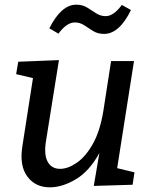

<svg xmlns="http://www.w3.org/2000/svg" viewBox="-20 -791 648 821"><path d="M196 10Q132 11 97 -36Q62 -83 76 -168L121 -457L49 -474L58 -527L232 -534L177 -190Q167 -131 183.5 -100Q200 -69 237 -69Q271 -69 309 -95.5Q347 -122 377.5 -176.5Q408 -231 422 -317L455 -530H553L481 -72L555 -54L547 -1L381 4L405 -137Q363 -60 306 -25.5Q249 9 196 10ZM425 -646Q398 -646 378 -658.5Q358 -671 340 -683Q322 -695 300 -695Q265 -695 230 -647L191 -670Q242 -771 306 -771Q333 -771 353 -758.5Q373 -746 391.5 -734Q410 -722 432 -722Q466 -722 501 -770L540 -748Q490 -646 425 -646Z"/></svg>

Font: Bitter Medium
Style: Italic
Weight: 500
Italic angle: -9°
Designer: Sol Matas, and Bitter project Authors
Foundry: Sol Matas
Version: Version 2.001